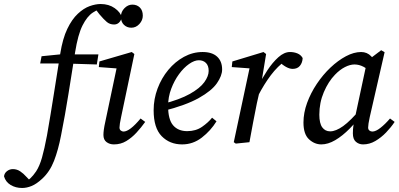

<svg xmlns="http://www.w3.org/2000/svg" viewBox="-159 -708 1985 956"><path d="M342 -688Q383 -688 412 -667.5Q441 -647 448 -621Q437 -586 409 -586Q388 -586 373 -598.5Q358 -611 336 -637L310 -671L362 -670Q332 -664 303.5 -645.5Q275 -627 252 -581.5Q229 -536 215 -448Q199 -348 182 -241Q165 -134 145 -34Q131 39 110 93Q89 147 51 182Q23 208 -1.5 218Q-26 228 -49 228Q-81 228 -106 213Q-131 198 -139 170Q-137 154 -124 144Q-111 134 -95 134Q-75 134 -58.5 145Q-42 156 -27 173L-4 197L-35 200Q-21 192 -7.5 179.5Q6 167 21 145Q38 119 50 77Q62 35 75 -34Q93 -137 108.5 -236Q124 -335 141 -441Q153 -516 176 -564Q199 -612 228.5 -639.5Q258 -667 287.5 -677.5Q317 -688 342 -688ZM41 -392 48 -428 168 -440V-437H331L323 -387L160 -392Z M356 -36Q356 -47 358 -62.5Q360 -78 366 -105L424 -380L440 -366L333 -374L336 -402L497 -449L510 -439L444 -125Q436 -88 436 -73Q436 -63 442.5 -58Q449 -53 456 -53Q487 -53 541 -118L564 -101Q544 -73 520.5 -47.5Q497 -22 469.5 -5.5Q442 11 408 11Q387 11 371.5 -0.5Q356 -12 356 -36ZM495 -570Q473 -570 458 -584.5Q443 -599 443 -625Q443 -649 460.5 -667Q478 -685 500 -685Q523 -685 537.5 -670.5Q552 -656 552 -630Q552 -607 535 -588.5Q518 -570 495 -570Z M748 11Q686 11 646 -30Q606 -71 606 -159Q606 -215 625.5 -267Q645 -319 679 -360Q713 -401 757 -425Q801 -449 850 -449Q897 -449 922 -426Q947 -403 947 -362Q947 -331 921 -293.5Q895 -256 831 -220Q767 -184 653 -155L650 -190Q736 -212 786.5 -240.5Q837 -269 858.5 -299Q880 -329 880 -355Q880 -381 866.5 -394.5Q853 -408 831 -408Q809 -408 782.5 -389.5Q756 -371 732.5 -339Q709 -307 693.5 -266Q678 -225 678 -180Q678 -113 703 -84Q728 -55 773 -55Q816 -55 847 -76.5Q878 -98 897 -122L919 -104Q890 -57 846 -23Q802 11 748 11Z M1126 -231 1125 -276Q1146 -318 1172 -357.5Q1198 -397 1227 -423Q1256 -449 1285 -449Q1305 -449 1322 -442Q1339 -435 1348 -419Q1347 -396 1334.5 -380.5Q1322 -365 1298 -365Q1283 -365 1265 -375Q1247 -385 1231 -401L1220 -412L1266 -409Q1223 -378 1189.5 -333.5Q1156 -289 1126 -231ZM1005 0 1086 -380 1106 -366 995 -374 998 -402 1153 -449 1166 -439 1143 -299 1140 -282 1120 -194Q1110 -145 1101 -97Q1092 -49 1083 0L1015 7Z M1441 11Q1407 11 1379.5 -14.5Q1352 -40 1352 -98Q1352 -146 1370 -195.5Q1388 -245 1418.5 -290.5Q1449 -336 1486.5 -371.5Q1524 -407 1563.5 -428Q1603 -449 1639 -449Q1669 -449 1689 -428Q1709 -407 1727 -377L1690 -350Q1673 -364 1651 -375.5Q1629 -387 1606 -387Q1584 -387 1558.5 -374Q1533 -361 1509 -336Q1476 -302 1453.5 -249.5Q1431 -197 1431 -137Q1431 -94 1445.5 -74Q1460 -54 1485 -54Q1513 -54 1549.5 -80Q1586 -106 1642 -172L1650 -151Q1619 -105 1582.5 -68Q1546 -31 1510 -10Q1474 11 1441 11ZM1649 11Q1628 11 1613 -2Q1598 -15 1598 -44Q1598 -64 1600.5 -81Q1603 -98 1608 -120L1669 -405L1739 -458L1756 -448L1682 -125Q1674 -88 1674 -73Q1674 -63 1680.5 -58Q1687 -53 1695 -53Q1712 -53 1735.5 -71.5Q1759 -90 1783 -118L1806 -101Q1788 -74 1763.5 -48.5Q1739 -23 1710 -6Q1681 11 1649 11Z"/></svg>

Font: Lisu Bosa
Style: Italic
Weight: 400
Italic angle: -19°
Designer: David Morse, Annie Olsen, Victor Gaultney, Frank Grießhammer (Latin)
Foundry: SIL International
Version: Version 2.000